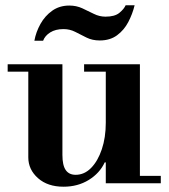

<svg xmlns="http://www.w3.org/2000/svg" viewBox="-20 -693 639 726"><path d="M220 13Q160 13 123.5 -19.5Q87 -52 87 -98V-435H216V-107Q216 -68 228.5 -50Q241 -32 266 -32Q299 -32 324.5 -58Q350 -84 365 -128.5Q380 -173 380 -229L400 -79H376Q357 -38 315.5 -12.5Q274 13 220 13ZM380 0V-28H588V0ZM9 -422V-450H216V-422ZM380 -15V-435H509V-15ZM298 -422V-450H509V-422ZM110 -539Q116 -572 133 -602.5Q150 -633 177.5 -652.5Q205 -672 242 -672Q269 -672 291.5 -661.5Q314 -651 335 -640.5Q356 -630 379 -630Q414 -630 431.5 -644.5Q449 -659 455 -673H489Q481 -640 465 -609.5Q449 -579 422.5 -559.5Q396 -540 357 -540Q329 -540 307 -551Q285 -562 264.5 -572.5Q244 -583 220 -583Q190 -583 170 -570.5Q150 -558 143 -539Z"/></svg>

Font: Libre Bodoni SemiBold
Style: Regular
Weight: 600
Designer: Pablo Impallari, Rodrigo Fuenzalida
Foundry: Impallari Type
Version: Version 2.005;gftools[0.9.23]